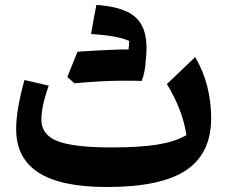

<svg xmlns="http://www.w3.org/2000/svg" viewBox="-20 -748 919 777"><path d="M734.4 -201.2Q718.8 -304.7 655.3 -407.7L770 -517.1Q834.5 -406.2 834.5 -269Q834.5 -127 733.2 -59.1Q631.8 8.8 412.6 8.8Q226.1 8.8 135.7 -49.6Q45.4 -107.9 45.4 -225.6Q45.4 -267.1 54 -315.9Q62.5 -364.7 79.1 -424.3L177.2 -401.4Q147.5 -318.4 147.5 -263.2Q147.5 -202.6 212.6 -177Q277.8 -151.4 430.7 -151.4Q547.4 -151.4 618.7 -163.1Q689.9 -174.8 734.4 -201.2ZM553.2 -420.4Q537.6 -421.4 470 -421.4Q402.3 -421.4 281.2 -411.1Q278.3 -414.1 252.4 -436.5Q269.5 -480.5 293.5 -538.6Q427.2 -547.9 500 -547.9Q502.4 -564 502.9 -582Q460.4 -603 348.6 -610.4Q361.8 -688 370.1 -728Q448.7 -722.7 495.6 -700Q542.5 -677.2 560.5 -630.6Q578.6 -584 570.3 -506.8H569.8Q567.9 -455.6 553.2 -420.4Z"/></svg>

Font: Pinar Bold
Style: Regular
Weight: 700
Designer: Amin Abedi
Version: Version 3.000